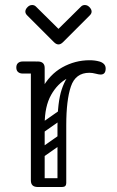

<svg xmlns="http://www.w3.org/2000/svg" viewBox="-20 -745 466 765"><path d="M115 -240Q115 -331 146 -389.5Q177 -448 228 -476.5Q279 -505 337 -505Q358 -505 376 -500Q387 -497 394 -490Q401 -483 401 -472Q401 -448 381 -448Q374 -448 361 -451.5Q348 -455 336 -455Q290 -455 249.5 -433.5Q209 -412 183.5 -366.5Q158 -321 158 -249ZM130 0Q103 0 103 -26V-474Q103 -500 130 -500Q158 -500 158 -474V-26Q158 0 130 0ZM155 -476Q155 -470 151.5 -465.5Q148 -461 146 -459Q143 -456 137.5 -454Q132 -452 121 -452H70Q58 -452 51 -459Q45 -465 45 -476Q45 -487 51 -493Q58 -500 70 -500H121Q132 -500 138 -498.5Q144 -497 145 -495Q149 -491 152 -486Q155 -481 155 -476ZM225 0Q209 0 209 -16V-245Q209 -338 226 -389Q243 -440 271 -460.5Q299 -481 333 -481L336 -455Q281 -455 262.5 -400.5Q244 -346 244 -246V-16Q244 0 228 0ZM112 -17Q112 -35 130 -35H226Q244 -35 244 -17Q244 0 225 0H129Q112 0 112 -17ZM158 -221Q143 -210 134 -224Q130 -229 129.5 -236Q129 -243 137 -249L214 -303Q229 -313 239 -299Q243 -293 242.5 -286.5Q242 -280 235 -275ZM156 -122Q141 -111 132 -125Q128 -130 127.5 -137Q127 -144 135 -150L212 -204Q227 -214 237 -200Q241 -194 240.5 -187.5Q240 -181 233 -176ZM123 -719 213 -630 303 -719Q309 -725 318 -725Q328 -725 336 -717Q345 -708 345 -699Q345 -691 338 -684L231 -577Q222 -568 213 -568Q204 -568 195 -577L88 -684Q81 -691 81 -699Q81 -708 90 -717Q98 -725 108 -725Q117 -725 123 -719Z"/></svg>

Font: Nsibidi Libre Uzo
Style: Regular
Weight: 400
Designer: Oluwaseun Badejo
Version: Version 1.021